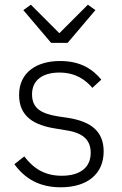

<svg xmlns="http://www.w3.org/2000/svg" viewBox="-20 -783 517 815"><path d="M267 -601 385 -740 353 -763 232 -642 111 -763 79 -740 197 -601ZM238 12C351 12 420 -45 420 -140C420 -222 371 -267 267 -283L226 -289C153 -301 116 -324 116 -383C116 -441 159 -475 232 -475C303 -475 345 -442 372 -410L410 -445C372 -491 320 -524 235 -524C136 -524 61 -476 61 -380C61 -288 125 -251 218 -237L260 -230C334 -219 365 -188 365 -134C365 -72 320 -37 242 -37C174 -37 125 -64 83 -119L41 -86C87 -23 149 12 238 12Z"/></svg>

Font: IBM Plex Devanagari Light
Style: Regular
Weight: 300
Designer: Mike Abbink, Paul van der Laan, Pieter van Rosmalen, Erin McLaughlin
Foundry: Bold Monday
Version: Version 1.0